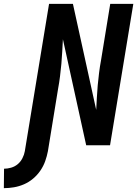

<svg xmlns="http://www.w3.org/2000/svg" viewBox="-109 -755 729 998"><path d="M-89 223 -88 122Q-70 122 -51 116.5Q-32 111 -17 98.5Q-2 86 7.5 67.5Q17 49 20 31L146 -735H270L357 -339L391 -184Q393 -216 394.5 -248Q396 -280 399 -312Q402 -344 406 -376.5Q410 -409 416 -441L464 -735H584L463 0H339L218 -551Q216 -519 214.5 -487Q213 -455 210 -423Q207 -391 203 -358.5Q199 -326 193 -294L140 31Q135 57 126 82.5Q117 108 101 131.5Q85 155 63 173.5Q41 192 15.5 203Q-10 214 -36.5 218.5Q-63 223 -89 223Z"/></svg>

Font: Iosevka Extended Oblique
Style: Bold
Weight: 700
Width: 7
Italic angle: -9°
Monospace: yes
Designer: Belleve Invis
Foundry: Belleve Invis
Version: Version 32.5.0; ttfautohint (v1.8.4)